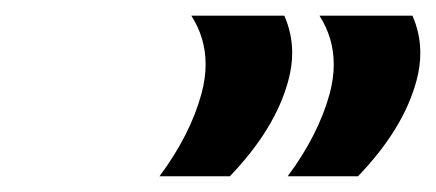

<svg xmlns="http://www.w3.org/2000/svg" viewBox="-20 -777 563 248"><path d="M392.6 -756.8Q392.6 -756.8 512.7 -756.8Q522.9 -733.9 522.9 -708.5Q522.9 -691.4 518.1 -673.3Q501.5 -610.8 442.4 -549.3H351.6Q391.1 -602.5 405.8 -655.8Q411.1 -675.8 411.1 -693.8Q411.1 -728 392.6 -756.8ZM227.1 -756.8H347.2Q357.4 -733.9 357.4 -708.5Q357.4 -691.4 352.5 -673.3Q335.9 -610.8 276.9 -549.3H186Q225.6 -602.5 240.2 -655.8Q245.6 -675.8 245.6 -693.8Q245.6 -728 227.1 -756.8Z"/></svg>

Font: Cursive Sans
Style: Bold
Weight: 700
Italic angle: -15°
Designer: Wojciech Kalinowski "wmk69" (wmk69@o2.pl)
Foundry: Wojciech Kalinowski "wmk69" (wmk69@o2.pl)
Version: Wersja 3.1.0; 2022-02-18